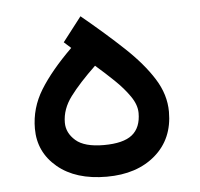

<svg xmlns="http://www.w3.org/2000/svg" viewBox="-40 -486 546 525"><g transform="rotate(-5 233.0 -223.5)"><path d="M166.5 -361.3 147.5 -378.4 199.2 -445.3Q263.7 -392.1 312.7 -345.9Q361.8 -299.8 389.6 -255.6Q417.5 -211.4 417.5 -164.1Q417.5 -89.8 366.7 -45.9Q315.9 -2 232.9 -2Q147.9 -2 98.1 -43.7Q48.3 -85.4 48.3 -149.9Q48.3 -206.5 78.6 -255.6Q108.9 -304.7 166.5 -361.3ZM334.5 -168Q334.5 -190.4 318.1 -214.1Q301.8 -237.8 277.1 -261.5Q252.4 -285.2 227.1 -307.1Q182.1 -264.2 156.7 -230.2Q131.3 -196.3 131.3 -159.2Q131.3 -130.9 155.3 -109.9Q179.2 -88.9 232.4 -88.9Q286.1 -88.9 310.3 -108.4Q334.5 -127.9 334.5 -168Z"/></g></svg>

Font: Vazirmatn RD FD
Style: Regular
Weight: 400
Designer: Saber Rastikerdar
Foundry: Saber Rastikerdar
Version: Version 33.003